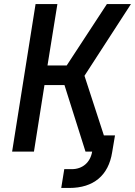

<svg xmlns="http://www.w3.org/2000/svg" viewBox="-20 -750 668 950"><path d="M40 0H148L200 -329H299L403 0H436C427 54 388 87 335 87H298L283 180H323C443 180 517 118 535 3L549 -80H494L398 -375L628 -730H509L310 -426H215L264 -730H156Z"/></svg>

Font: JetBrains Mono SemiBold
Style: Italic
Weight: 472
Italic angle: -9°
Monospace: yes
Designer: Philipp Nurullin, Konstantin Bulenkov
Foundry: JetBrains
Version: Version 2.305